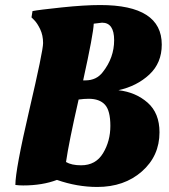

<svg xmlns="http://www.w3.org/2000/svg" viewBox="-20 -730 671 762"><path d="M366 12Q286 12 206 -16Q148 6 72 6Q55 6 41 4Q41 -56 96 -292Q151 -528 151 -559Q151 -590 139.5 -614Q128 -638 116 -650L105 -661L109 -686Q134 -691 224.5 -700.5Q315 -710 378 -710Q622 -710 622 -553Q622 -480 572.5 -434Q523 -388 450 -372Q519 -364 566 -322.5Q613 -281 613 -205Q613 -111 543 -49.5Q473 12 366 12ZM332 -338Q314 -338 292 -335Q253 -164 242 -87Q264 -74 302 -74Q360 -74 389 -122Q418 -170 418 -230.5Q418 -291 396.5 -314.5Q375 -338 332 -338ZM319 -411Q363 -411 388 -444Q433 -501 433 -570.5Q433 -640 385 -640L352 -636Q351 -597 310 -411Z"/></svg>

Font: Oleo Script
Style: Bold
Weight: 700
Designer: Soytutype
Foundry: Soytutype
Version: Version 1.002